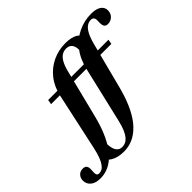

<svg xmlns="http://www.w3.org/2000/svg" viewBox="-406 -1011 1524 1524"><g transform="rotate(-45 355.5 -249.0)"><path d="M741.5 -494.5 734.5 -455H58L64.5 -494.5ZM156 -450Q174.5 -535 221.8 -594.8Q269 -654.5 336 -686Q403 -717.5 480 -717.5Q517.5 -717.5 545 -710.5Q572.5 -703.5 591.8 -690Q611 -676.5 622.5 -657.5L518.5 -571Q523.5 -609.5 517 -634.2Q510.5 -659 494.5 -671Q478.5 -683 453.5 -683Q428 -683 406.2 -669.8Q384.5 -656.5 367.2 -626.2Q350 -596 337 -545L237 -146.5Q211 -40.5 175.8 33.2Q140.5 107 99.5 152.5Q58.5 198 13.2 218.8Q-32 239.5 -79.5 239.5Q-135.5 239.5 -164.2 215Q-193 190.5 -193 153Q-193 124.5 -175.2 104.5Q-157.5 84.5 -127.5 84.5Q-100.5 84.5 -91 99.8Q-81.5 115 -85 148Q-88 181.5 -82 192.8Q-76 204 -59.5 204Q-43.5 204 -28.2 195.8Q-13 187.5 1.2 167.8Q15.5 148 28.2 114.2Q41 80.5 52 29.5ZM454 -453Q476 -546.5 526.2 -610Q576.5 -673.5 645 -705.8Q713.5 -738 789 -738Q829.5 -738 854.8 -728Q880 -718 892 -701Q904 -684 904 -663Q904 -628.5 881.5 -606.8Q859 -585 826.5 -585Q803 -585 794.2 -601.5Q785.5 -618 787.5 -649.5Q790 -681.5 781.2 -693.5Q772.5 -705.5 754 -705.5Q729.5 -705.5 708 -690.5Q686.5 -675.5 668.2 -641Q650 -606.5 635 -548L534 -157.5Q506.5 -53.5 470.2 19Q434 91.5 390.8 136Q347.5 180.5 300.2 200.8Q253 221 204 221Q165.5 221 137 213.8Q108.5 206.5 86.8 192.5Q65 178.5 45.5 158L148.5 54.5Q145 120 162.8 152.8Q180.5 185.5 218 185.5Q237 185.5 254.8 177.2Q272.5 169 288.5 150Q304.5 131 318.2 99Q332 67 343 19.5Z"/></g></svg>

Font: Newsreader 60pt
Style: Bold Italic
Weight: 700
Italic angle: -17°
Designer: Hugues Gentile
Foundry: Production Type
Version: Version 1.003